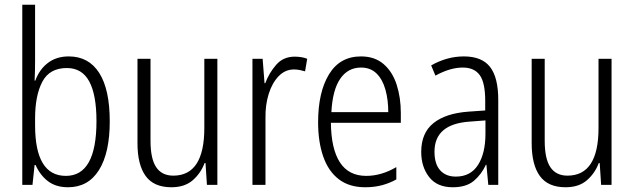

<svg xmlns="http://www.w3.org/2000/svg" viewBox="-20 -780 2674 810"><path d="M128 -523Q128 -503 127.5 -481Q127 -459 126 -440H129Q146 -487 182 -514.5Q218 -542 270 -542Q354 -542 398.5 -472.5Q443 -403 443 -268Q443 -135 397.5 -62.5Q352 10 267 10Q216 10 182.5 -15.5Q149 -41 130 -84H126L117 0H74V-760H128ZM262 -493Q189 -493 158.5 -435Q128 -377 128 -280V-252Q128 -38 258 -38Q387 -38 387 -269Q387 -380 356.5 -436.5Q326 -493 262 -493Z M897 -532V0H853L847 -92H843Q827 -49 793 -19.5Q759 10 703 10Q629 10 594.5 -37.5Q560 -85 560 -176V-532H615V-186Q615 -110 639 -74.5Q663 -39 711 -39Q842 -39 842 -240V-532Z M1223 -541Q1236 -541 1250 -539Q1264 -537 1276 -532L1267 -479Q1257 -482 1245 -484.5Q1233 -487 1220 -487Q1183 -487 1155.5 -458.5Q1128 -430 1113.5 -383.5Q1099 -337 1100 -282V0H1045V-532H1088L1096 -429H1099Q1115 -472 1145 -506.5Q1175 -541 1223 -541Z M1503 -542Q1561 -542 1598.5 -509.5Q1636 -477 1653.5 -422.5Q1671 -368 1671 -303V-262H1376Q1377 -152 1414 -95Q1451 -38 1525 -38Q1589 -38 1652 -75V-23Q1623 -7 1591 1.5Q1559 10 1521 10Q1453 10 1409 -24Q1365 -58 1343.5 -120Q1322 -182 1322 -264Q1322 -391 1368 -466.5Q1414 -542 1503 -542ZM1503 -495Q1448 -495 1415.5 -448Q1383 -401 1378 -307H1618Q1618 -359 1606 -402Q1594 -445 1568.5 -470Q1543 -495 1503 -495Z M1937 -542Q2013 -542 2047.5 -497.5Q2082 -453 2082 -359V0H2040L2032 -85H2030Q2011 -44 1979 -17Q1947 10 1890 10Q1824 10 1790.5 -33Q1757 -76 1757 -139Q1757 -219 1808.5 -260.5Q1860 -302 1956 -309L2027 -314V-355Q2027 -431 2004 -463Q1981 -495 1932 -495Q1879 -495 1817 -461L1799 -504Q1830 -522 1865 -532Q1900 -542 1937 -542ZM1962 -267Q1813 -257 1813 -140Q1813 -88 1837 -61.5Q1861 -35 1903 -35Q1965 -35 1996.5 -84Q2028 -133 2028 -216V-272Z M2560 -532V0H2516L2510 -92H2506Q2490 -49 2456 -19.5Q2422 10 2366 10Q2292 10 2257.5 -37.5Q2223 -85 2223 -176V-532H2278V-186Q2278 -110 2302 -74.5Q2326 -39 2374 -39Q2505 -39 2505 -240V-532Z"/></svg>

Font: Noto Sans Gurmukhi Condensed Light
Style: Regular
Weight: 300
Width: 3
Designer: Jelle Bosma - Monotype Design Team
Foundry: Monotype Imaging Inc.
Version: Version 2.004; ttfautohint (v1.8.4.7-5d5b)